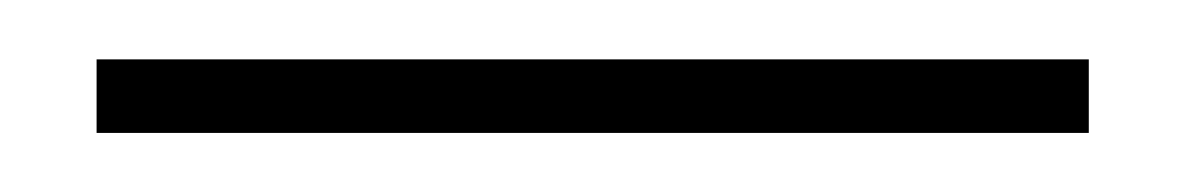

<svg xmlns="http://www.w3.org/2000/svg" viewBox="-20 -732 402 65"><path d="M12.7 -687V-711.9H348.6V-687Z"/></svg>

Font: TypoPRO Playfair Display
Style: Bold
Weight: 700
Designer: Claus Eggers Sørensen
Foundry: Claus Eggers Sørensen
Version: Version 1.004;PS 001.004;hotconv 1.0.70;makeotf.lib2.5.58329